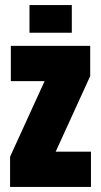

<svg xmlns="http://www.w3.org/2000/svg" viewBox="-20 -742 401 762"><path d="M20 0V-120L157 -420H23V-560H338V-440L201 -140H341V0ZM97 -612V-722H265V-612Z"/></svg>

Font: Tektur Condensed
Style: Bold
Weight: 700
Width: 3
Designer: Adam Jagosz
Foundry: Adam Jagosz
Version: Version 1.005;gftools[0.9.30]